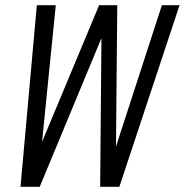

<svg xmlns="http://www.w3.org/2000/svg" viewBox="-20 -720 712 740"><path d="M59 0 122 -700H195L142 -173L362 -700H432L427 -155L604 -700H672L440 0H366L371 -573L133 0Z"/></svg>

Font: Red Hat Mono
Style: Italic
Weight: 400
Italic angle: -12°
Monospace: yes
Designer: Pentagram, MCKL
Foundry: MCKL
Version: Version 1.030